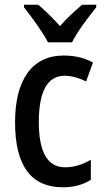

<svg xmlns="http://www.w3.org/2000/svg" viewBox="-20 -786 440 816"><path d="M184 -606H286C308 -651 357 -715 389 -755V-766H329C296 -737 268 -713 235 -675C204 -710 169 -744 142 -766H82V-755C116 -712 162 -649 184 -606ZM247 10C292 10 332 0 366 -22V-107C331 -87 297 -75 256 -75C182 -75 145 -140 145 -267C145 -397 181 -464 255 -464C284 -464 315 -455 346 -440L375 -520C344 -538 303 -550 251 -550C116 -550 44 -447 44 -266C44 -79 114 10 247 10Z"/></svg>

Font: Noto Sans Sinhala UI Condensed Medium
Style: Regular
Weight: 500
Width: 3
Designer: Jelle Bosma - Monotype Design Team
Foundry: Monotype Imaging Inc.
Version: Version 2.006